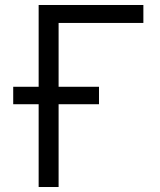

<svg xmlns="http://www.w3.org/2000/svg" viewBox="-20 -750 640 770"><path d="M555 -730H135V-402H33V-332H135V0H215V-332H377V-402H215V-658H555Z"/></svg>

Font: Tekne LDO Light
Style: Regular
Weight: 300
Monospace: yes
Designer: Alessio Laiso, Mario Rullo, Paolo Rosset
Foundry: Alessio Laiso
Version: Version 1.000;hotconv 1.0.109;makeotfexe 2.5.65596